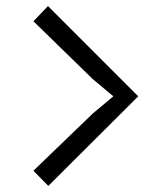

<svg xmlns="http://www.w3.org/2000/svg" viewBox="-20 -722 530 632"><path d="M138 -702 435 -405 139 -110 90 -160 285 -348 352 -404V-406L285 -462L90 -652Z"/></svg>

Font: Sinkin Sans 300 Light
Style: Regular
Weight: 300
Designer: Keith Bates
Foundry: K-Type
Version: Sinkin Sans (version 1.0)  by Keith Bates   •   © 2014   www